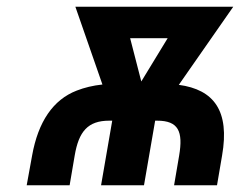

<svg xmlns="http://www.w3.org/2000/svg" viewBox="-20 -548 721 568"><path d="M510 -88 495 0H622L637 -88C660 -220 613 -283 509 -297L670 -528H203L283 -298C255 -295 230 -289 207 -280C137 -253 93 -188 75 -88L59 0H186L201 -88C213 -159 240 -191 303 -191H312L279 0H406L439 -191H445C508 -191 522 -159 510 -88ZM398 -307 365 -435H476Z"/></svg>

Font: Asimov
Style: NarIt
Weight: 500
Designer: Google
Version: Version 2.000980; 2014